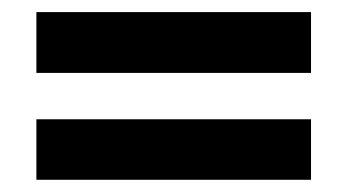

<svg xmlns="http://www.w3.org/2000/svg" viewBox="-20 -486 572 316"><path d="M491.9 -190.1H39.9V-289.7H491.9ZM491.9 -366H39.9V-466.1H491.9Z"/></svg>

Font: Khula
Style: Bold
Weight: 700
Designer: Erin McLaughlin, Steve Matteson
Version: Version 1.000;PS 1.0;hotconv 1.0.72;makeotf.lib2.5.5900; ttf